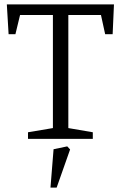

<svg xmlns="http://www.w3.org/2000/svg" viewBox="-20 -630 548 871"><path d="M107 0V-30L220 -49V-562H71L50 -475H19L11 -610H497L491 -475H457L438 -562H290V-49L401 -30V0ZM209 221 223 47 285 34 298 48 237 221Z"/></svg>

Font: Manuale Light
Style: Regular
Weight: 300
Designer: Eduardo Tunni / Pablo Cosgaya
Foundry: Eduardo Tunni / Pablo Cosgaya
Version: Version 1.002